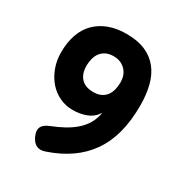

<svg xmlns="http://www.w3.org/2000/svg" viewBox="-175 -867 949 1004"><g transform="rotate(30 300.0 -365.0)"><path d="M300 -605Q272 -605 253 -595Q234 -585 222.5 -569Q211 -553 206 -532Q201 -511 201 -489Q201 -469 206.5 -451Q212 -433 223.5 -419Q235 -405 254 -397Q273 -389 300 -389Q328 -389 347 -398.5Q366 -408 377.5 -424Q389 -440 394 -461Q399 -482 399 -504Q399 -524 393 -542Q387 -560 374.5 -574Q362 -588 343.5 -596.5Q325 -605 300 -605ZM240 5Q211 15 190 5.5Q169 -4 155 -33Q140 -65 149 -86.5Q158 -108 193 -122Q234 -138 268.5 -157Q303 -176 329.5 -199.5Q356 -223 373 -252.5Q390 -282 396 -319Q374 -284 336.5 -269Q299 -254 253 -254Q211 -254 174 -271.5Q137 -289 110 -320Q83 -351 67 -393.5Q51 -436 51 -485Q51 -547 68 -594.5Q85 -642 117.5 -674Q150 -706 196 -723Q242 -740 300 -740Q368 -740 415 -719.5Q462 -699 492 -661Q522 -623 535.5 -569.5Q549 -516 549 -450Q549 -358 529.5 -285Q510 -212 471 -156.5Q432 -101 374.5 -61Q317 -21 240 5Z"/></g></svg>

Font: Maple Mono NL ExtraBold
Style: Regular
Weight: 800
Monospace: yes
Designer: subframe7536
Version: Version 7.000